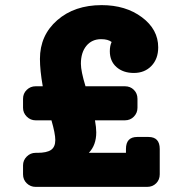

<svg xmlns="http://www.w3.org/2000/svg" viewBox="-20 -730 721 750"><path d="M560 -195Q604 -195 604 -148V-49Q604 -28 590 -14Q576 0 555 0H119Q99 0 84.5 -14Q70 -28 70 -49V-84Q70 -104 84.5 -118.5Q99 -133 119 -133H126Q163 -133 179.5 -144.5Q196 -156 196 -183Q196 -208 181 -260H119Q99 -260 84.5 -274.5Q70 -289 70 -309V-344Q70 -365 84.5 -379Q99 -393 119 -393H147Q136 -455 136 -500Q136 -592 203.5 -651Q271 -710 377 -710Q471 -710 534.5 -662.5Q598 -615 598 -545Q598 -500 571.5 -472.5Q545 -445 503 -445Q461 -445 435 -468Q409 -491 409 -530Q409 -551 416 -566Q402 -577 375 -577Q339 -577 317.5 -551Q296 -525 296 -481Q296 -452 314 -393H468Q489 -393 503 -379Q517 -365 517 -344V-309Q517 -289 503 -274.5Q489 -260 468 -260H351Q356 -232 356 -213Q356 -163 327 -133H472V-148Q472 -195 516 -195Z"/></svg>

Font: Solway ExtraBold
Style: Regular
Weight: 800
Designer: Mariya V. Pigoulevskaya
Foundry: The Northern Block Ltd.
Version: Version 1.000;hotconv 1.0.109;makeotfexe 2.5.65596